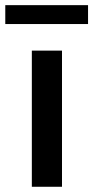

<svg xmlns="http://www.w3.org/2000/svg" viewBox="-27 -714 356 734"><path d="M94.7 -520.5H210V0H94.7ZM-6.8 -694.3H309.6V-622.1H-6.8Z"/></svg>

Font: Reddit Sans Vanilla SemiBold
Style: Regular
Weight: 600
Designer: Stephen Hutchings
Foundry: Reddit
Version: Version 1.013